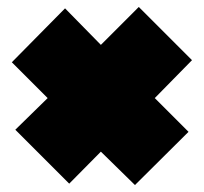

<svg xmlns="http://www.w3.org/2000/svg" viewBox="-20 -585 586 552"><path d="M167 -561 270 -456 379 -565 532 -412 425 -303 522 -206 368 -53 270 -149 179 -57 24 -212 117 -303 14 -406Z"/></svg>

Font: Erica One
Style: Regular
Weight: 400
Designer: Miguel Hernandez
Foundry: Miguel Hernandez
Version: Version 1.003